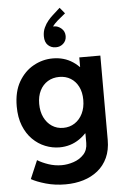

<svg xmlns="http://www.w3.org/2000/svg" viewBox="-66 -871 729 1129"><g transform="rotate(-5 299.0 -306.5)"><path d="M274.6 212.9Q212.3 212.9 158.5 197.5Q104.8 182.1 73.4 164.2L119.4 56.3Q147.2 73.5 184.7 86.1Q222.3 98.6 262.1 98.6Q296.4 98.6 332.1 86.7Q367.8 74.9 392.2 48.9Q416.6 22.9 416.6 -18.9V-75.7H401.4L423.2 -123.8V-413.1L388.9 -467.6H419.6V-523.7H543.9V-26.1Q543.9 33.9 523.3 78.8Q502.7 123.6 465.9 153.4Q429.1 183.2 380.3 198.1Q331.5 212.9 274.6 212.9ZM258.2 -6.9Q215.4 -6.9 174.3 -23.4Q133.1 -39.8 100.1 -72.6Q67.1 -105.3 47.5 -154.4Q28 -203.5 28 -268.6Q28 -355.3 61.9 -413.8Q95.9 -472.2 149.6 -501.8Q203.3 -531.5 263.2 -531.5Q330.1 -531.5 381.2 -497.6Q432.3 -463.8 461 -405.6Q489.6 -347.5 489.6 -275Q489.6 -200.7 459.3 -140Q429 -79.3 376.6 -43.1Q324.3 -6.9 258.2 -6.9ZM290.1 -119.2Q328.3 -119.2 357.9 -138.6Q387.4 -157.9 404.4 -192.5Q421.3 -227.1 421.3 -272.8Q421.3 -318.3 404.6 -351.2Q388 -384.1 359 -401.9Q330 -419.7 292.3 -419.7Q253.6 -419.7 223.9 -401.6Q194.3 -383.5 177.6 -350.3Q160.9 -317 160.9 -272Q160.9 -226.6 177.5 -192.3Q194.2 -157.9 223.3 -138.6Q252.4 -119.2 290.1 -119.2ZM329.7 -824.5 358.6 -789.3 313.6 -752.3Q305.2 -745.3 295 -734.5Q284.8 -723.7 277.6 -711.6Q270.4 -699.5 270.8 -688.9L253 -688.1Q254 -700 262.4 -709.2Q270.7 -718.4 288.3 -718.4Q310.5 -718.4 330.5 -701.3Q350.6 -684.2 350.8 -655.9Q350.6 -628.5 331.7 -611.5Q312.8 -594.6 288.3 -595.1Q260.9 -594.6 241.8 -612.5Q222.8 -630.5 222.8 -665.4Q222.8 -693.4 233.4 -716.2Q243.9 -738.9 257.9 -755.5Q271.9 -772.1 282.2 -781.3Z"/></g></svg>

Font: Reddit Sans
Style: Regular
Weight: 400
Designer: Stephen Hutchings
Foundry: Reddit
Version: Version 1.014